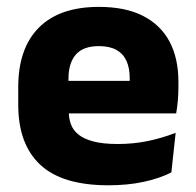

<svg xmlns="http://www.w3.org/2000/svg" viewBox="-20 -526 570 558"><path d="M295 12.5Q161 12.5 97 -47.2Q33 -107 33 -221.5V-272.5Q33 -385.5 93 -445.8Q153 -506 267.5 -506Q344.5 -506 395.8 -479.8Q447 -453.5 472.8 -405Q498.5 -356.5 498.5 -288.5V-272Q498.5 -253 496.8 -233.2Q495 -213.5 492 -196.5H354Q356 -225.5 356.5 -251.2Q357 -277 357 -298Q357 -328.5 347.5 -349.2Q338 -370 318.2 -381Q298.5 -392 267.5 -392Q221.5 -392 200.2 -367.2Q179 -342.5 179 -297V-252L180 -235.5V-200.5Q180 -181.5 186.2 -164.5Q192.5 -147.5 208.2 -134.8Q224 -122 251.8 -114.8Q279.5 -107.5 322.5 -107.5Q368 -107.5 410 -116.2Q452 -125 490.5 -140L478 -25Q444 -7.5 397.5 2.5Q351 12.5 295 12.5ZM114 -196.5V-291H461V-196.5Z"/></svg>

Font: Anek Latin
Style: Bold
Weight: 700
Designer: Yesha Goshar
Foundry: Ek Type
Version: Version 1.003